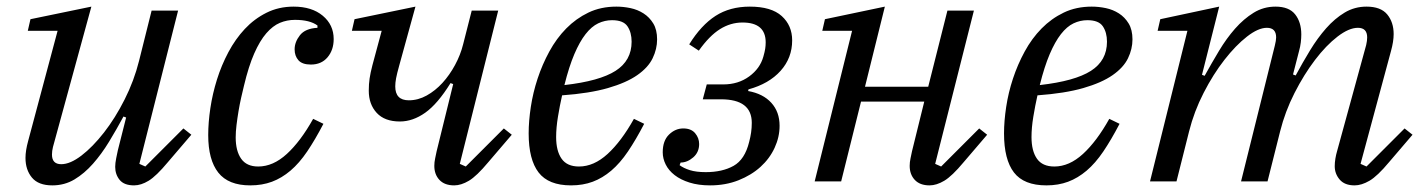

<svg xmlns="http://www.w3.org/2000/svg" viewBox="-20 -548 4299 580"><path d="M138 12Q96 12 76.5 -11.5Q57 -35 57 -71Q57 -93 65 -122L154 -455H64L72 -490L256 -528L140 -104Q137 -92 137 -81Q137 -52 165 -52Q192 -52 226 -78Q260 -104 294 -147.5Q328 -191 356.5 -247.5Q385 -304 400 -364L438 -516H518L401 -53L419 -45L534 -160L558 -141L487 -58Q452 -16 429 -2Q406 12 385 12Q355 12 341.5 -4.5Q328 -21 328 -44Q328 -55 331 -70Q334 -85 336 -94L361 -193L353 -196Q332 -157 309.5 -120Q287 -83 261 -53.5Q235 -24 205 -6Q175 12 138 12Z M736 12Q670 12 639.5 -26.5Q609 -65 609 -140Q609 -178 615.5 -221.5Q622 -265 635.5 -308Q649 -351 670 -390.5Q691 -430 719.5 -460.5Q748 -491 785 -509.5Q822 -528 867 -528Q922 -528 955 -500.5Q988 -473 988 -430Q988 -397 969.5 -375Q951 -353 919 -353Q893 -353 881.5 -366Q870 -379 870 -399Q870 -421 886 -441.5Q902 -462 939 -464V-471Q916 -488 871 -488Q847 -488 825.5 -479Q804 -470 784.5 -447.5Q765 -425 748 -386.5Q731 -348 717 -289Q713 -273 708.5 -253Q704 -233 700.5 -212Q697 -191 694.5 -170.5Q692 -150 692 -133Q692 -92 708.5 -68.5Q725 -45 760 -45Q805 -45 846.5 -83Q888 -121 926 -189L957 -174Q932 -126 908 -90.5Q884 -55 857.5 -32.5Q831 -10 801.5 1Q772 12 736 12Z M1352 12Q1323 12 1307.5 -4.5Q1292 -21 1292 -47Q1292 -58 1294.5 -69.5Q1297 -81 1299 -91L1349 -294L1341 -297Q1302 -234 1264.5 -207.5Q1227 -181 1188 -181Q1142 -181 1118 -207Q1094 -233 1094 -274Q1094 -294 1096.5 -311Q1099 -328 1105 -351L1133 -455H1043L1051 -490L1235 -528L1186 -350Q1179 -325 1176.5 -311.5Q1174 -298 1174 -287Q1174 -245 1215 -245Q1243 -245 1269 -259.5Q1295 -274 1316.5 -297.5Q1338 -321 1354.5 -351.5Q1371 -382 1379 -414L1405 -516H1485L1369 -53L1387 -45L1502 -160L1526 -141L1455 -58Q1420 -16 1396.5 -2Q1373 12 1352 12Z M1705 12Q1637 12 1607 -27Q1577 -66 1577 -145Q1577 -182 1583.5 -225Q1590 -268 1604 -310.5Q1618 -353 1639.5 -392.5Q1661 -432 1690.5 -462Q1720 -492 1757.5 -510Q1795 -528 1842 -528Q1863 -528 1884.5 -523.5Q1906 -519 1924 -507.5Q1942 -496 1953.5 -477Q1965 -458 1965 -429Q1965 -400 1951.5 -372Q1938 -344 1905 -321Q1872 -298 1816.5 -282Q1761 -266 1678 -260Q1671 -229 1665.5 -195.5Q1660 -162 1660 -134Q1660 -92 1676.5 -68.5Q1693 -45 1729 -45Q1774 -45 1815.5 -83Q1857 -121 1895 -189L1926 -174Q1901 -126 1877 -90.5Q1853 -55 1826.5 -32.5Q1800 -10 1770.5 1Q1741 12 1705 12ZM1685 -291Q1791 -303 1839.5 -334Q1888 -365 1888 -422Q1888 -450 1875.5 -468.5Q1863 -487 1829 -487Q1807 -487 1787 -477.5Q1767 -468 1749 -445Q1731 -422 1715 -384.5Q1699 -347 1685 -291Z M2125 12Q2090 12 2063 3.5Q2036 -5 2018 -19Q2000 -33 1991 -51Q1982 -69 1982 -88Q1982 -123 2001 -141.5Q2020 -160 2044 -160Q2068 -160 2080 -145.5Q2092 -131 2092 -113Q2092 -88 2074 -72.5Q2056 -57 2036 -57L2033 -49Q2045 -40 2064 -34Q2083 -28 2112 -28Q2162 -28 2196 -47Q2230 -66 2243 -119Q2247 -134 2249 -148Q2251 -162 2251 -177Q2251 -248 2158 -248H2103L2115 -293H2165Q2210 -293 2243 -317Q2276 -341 2286 -377Q2290 -391 2291.5 -400.5Q2293 -410 2293 -420Q2293 -480 2223 -480Q2187 -480 2155 -460Q2123 -440 2091 -395L2062 -414Q2098 -472 2141.5 -500Q2185 -528 2245 -528Q2310 -528 2341.5 -499.5Q2373 -471 2373 -426Q2373 -373 2338 -334Q2303 -295 2241 -278L2240 -273Q2285 -265 2310 -237.5Q2335 -210 2335 -168Q2335 -134 2320 -101.5Q2305 -69 2277.5 -44Q2250 -19 2211 -3.5Q2172 12 2125 12Z M2788 12Q2759 12 2743.5 -4.5Q2728 -21 2728 -47Q2728 -58 2730.5 -69.5Q2733 -81 2735 -91L2772 -241H2581L2521 0H2441L2554 -455H2464L2472 -490L2653 -528L2593 -286H2784L2842 -516H2922L2805 -53L2823 -45L2938 -160L2962 -141L2891 -58Q2856 -16 2832.5 -2Q2809 12 2788 12Z M3141 12Q3073 12 3043 -27Q3013 -66 3013 -145Q3013 -182 3019.5 -225Q3026 -268 3040 -310.5Q3054 -353 3075.5 -392.5Q3097 -432 3126.5 -462Q3156 -492 3193.5 -510Q3231 -528 3278 -528Q3299 -528 3320.5 -523.5Q3342 -519 3360 -507.5Q3378 -496 3389.5 -477Q3401 -458 3401 -429Q3401 -400 3387.5 -372Q3374 -344 3341 -321Q3308 -298 3252.5 -282Q3197 -266 3114 -260Q3107 -229 3101.5 -195.5Q3096 -162 3096 -134Q3096 -92 3112.5 -68.5Q3129 -45 3165 -45Q3210 -45 3251.5 -83Q3293 -121 3331 -189L3362 -174Q3337 -126 3313 -90.5Q3289 -55 3262.5 -32.5Q3236 -10 3206.5 1Q3177 12 3141 12ZM3121 -291Q3227 -303 3275.5 -334Q3324 -365 3324 -422Q3324 -450 3311.5 -468.5Q3299 -487 3265 -487Q3243 -487 3223 -477.5Q3203 -468 3185 -445Q3167 -422 3151 -384.5Q3135 -347 3121 -291Z M4072 12Q4042 12 4027 -5.5Q4012 -23 4012 -46Q4012 -57 4014 -69Q4016 -81 4019 -91L4107 -412Q4110 -425 4110 -435Q4110 -464 4082 -464Q4055 -464 4020.5 -437.5Q3986 -411 3952.5 -367Q3919 -323 3890.5 -267Q3862 -211 3847 -151L3809 0H3729L3831 -410Q3835 -426 3835 -435Q3835 -464 3807 -464Q3781 -464 3747 -437.5Q3713 -411 3679 -367.5Q3645 -324 3616 -267.5Q3587 -211 3572 -151L3534 0H3454L3567 -455H3477L3485 -490L3663 -528L3611 -322L3619 -319Q3640 -357 3662.5 -394.5Q3685 -432 3711 -461.5Q3737 -491 3767 -509.5Q3797 -528 3833 -528Q3874 -528 3892.5 -504.5Q3911 -481 3911 -444Q3911 -433 3909.5 -420Q3908 -407 3904 -393L3886 -323L3894 -320Q3915 -359 3937.5 -396Q3960 -433 3986 -462.5Q4012 -492 4042 -510Q4072 -528 4108 -528Q4151 -528 4170.5 -504.5Q4190 -481 4190 -445Q4190 -423 4182 -394L4090 -53L4108 -45L4223 -160L4247 -141L4176 -58Q4141 -16 4117 -2Q4093 12 4072 12Z"/></svg>

Font: IBM Plex Serif
Style: Italic
Weight: 400
Italic angle: -14°
Designer: Mike Abbink, Paul van der Laan, Pieter van Rosmalen
Foundry: Bold Monday
Version: Version 3.001